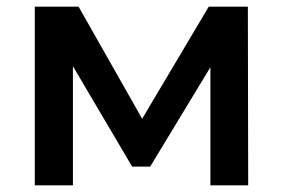

<svg xmlns="http://www.w3.org/2000/svg" viewBox="-20 -554 846 574"><path d="M84 0V-534H215L405 -199L604 -534H721L722 0H609V-353L429 -56H375L198 -356V0Z"/></svg>

Font: Montserrat SemiBold
Style: Regular
Weight: 600
Designer: Julieta Ulanovsky
Foundry: Julieta Ulanovsky
Version: Version 9.000; ttfautohint (v1.8.4.7-5d5b)